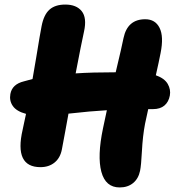

<svg xmlns="http://www.w3.org/2000/svg" viewBox="-20 -759 773 850"><path d="M159.2 -19Q42 -19 80.1 -184.1Q82.5 -196.3 87.6 -219.5Q92.8 -242.7 95.2 -254.9Q53.2 -266.1 36.9 -289.6Q20.5 -313 25.9 -342.8Q33.7 -386.2 85.9 -398.9Q110.4 -406.2 124 -409.2Q131.8 -453.1 140.6 -506.1Q149.4 -559.1 155 -593Q160.6 -627 164.1 -643.1Q173.8 -693.8 199 -716.3Q224.1 -738.8 269 -738.8Q318.4 -738.8 341.8 -709.5Q365.2 -680.2 352.1 -620.1Q339.8 -564.5 314.9 -434.1Q387.7 -439 492.2 -439Q520 -555.2 526.9 -590.8Q544.4 -673.8 623 -673.8Q667.5 -673.8 686.5 -635.5Q705.6 -597.2 690.9 -523.9Q683.6 -486.3 669.9 -425.8Q708.5 -412.1 722.7 -387.2Q736.8 -362.3 731.9 -335.9Q726.6 -307.6 707.8 -291.7Q689 -275.9 657.2 -275.9H636.2Q623.5 -218.3 622.1 -210.9Q611.8 -156.7 608.4 -91.3Q605 -25.9 600.1 -2.9Q592.8 32.2 569.1 51.5Q545.4 70.8 509.8 70.8Q447.3 70.8 428.7 1.5Q410.2 -67.9 436 -190.9Q440.4 -214.4 453.1 -271Q382.8 -267.1 283.2 -255.9Q278.3 -230 268.6 -176Q258.8 -122.1 253.9 -97.2Q246.6 -59.6 221.4 -39.3Q196.3 -19 159.2 -19Z"/></svg>

Font: Shantell Sans Irregular
Style: Italic
Weight: 800
Italic angle: -11.31°
Designer: Stephen Nixon, Anya Danilova, Shantell Martin
Foundry: Arrow Type
Version: Version 1.006;[9816181b4]